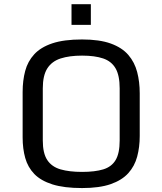

<svg xmlns="http://www.w3.org/2000/svg" viewBox="-20 -910 795 940"><path d="M381.8 10.7Q293.5 10.7 236.6 -7.3Q179.7 -25.4 147.9 -58.3Q116.2 -91.3 103.5 -136.7Q90.8 -182.1 90.8 -237.3V-459.5Q90.8 -515.6 103.3 -562.5Q115.7 -609.4 147.5 -644Q179.2 -678.7 236.1 -697.8Q293 -716.8 381.8 -716.8Q467.3 -716.8 522.5 -696.8Q577.6 -676.8 608.4 -640.9Q639.2 -605 651.6 -557.1Q664.1 -509.3 664.1 -453.1V-244.1Q664.1 -189.9 651.6 -143.3Q639.2 -96.7 608.2 -62.3Q577.1 -27.8 522 -8.5Q466.8 10.7 381.8 10.7ZM381.8 -68.4Q444.8 -68.4 485.6 -80.8Q526.4 -93.3 546.1 -126.5Q565.9 -159.7 565.9 -222.2V-477.5Q565.9 -540.5 545.9 -575.2Q525.9 -609.9 485.1 -623.8Q444.3 -637.7 381.8 -637.7Q319.8 -637.7 276.9 -623.8Q233.9 -609.9 211.7 -575.2Q189.5 -540.5 189.5 -477.5V-222.2Q189.5 -159.7 211.4 -126.5Q233.4 -93.3 276.4 -80.8Q319.3 -68.4 381.8 -68.4ZM330.1 -889.6H424.8V-788.1H330.1Z"/></svg>

Font: Monda
Style: Regular
Weight: 400
Designer: Vernon Adams
Foundry: Vernon Adams
Version: Version 2.100; ttfautohint (v1.8.3)